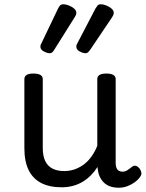

<svg xmlns="http://www.w3.org/2000/svg" viewBox="-20 -859 685 898"><path d="M269 17Q211 17 172 -3.5Q133 -24 113.5 -64.5Q94 -105 94 -166V-489Q94 -502 104.5 -508.5Q115 -515 136 -515Q158 -515 169 -508.5Q180 -502 180 -489V-166Q180 -131 191 -107Q202 -83 224.5 -71Q247 -59 280 -59Q308 -59 332 -68Q356 -77 375.5 -92.5Q395 -108 410 -130Q425 -152 435 -177V-489Q435 -502 445.5 -508.5Q456 -515 478 -515Q499 -515 510 -508.5Q521 -502 521 -489V-96Q521 -82 525 -73Q529 -64 536.5 -60Q544 -56 553 -56Q562 -56 569.5 -59.5Q577 -63 584.5 -69Q592 -75 599 -80Q607 -86 616.5 -83Q626 -80 634 -69Q639 -62 641 -52Q643 -42 636 -33Q626 -18 610 -6.5Q594 5 575 12Q556 19 536 19Q512 19 494.5 12.5Q477 6 465 -6Q453 -18 446 -34Q439 -50 437 -69L436 -78Q422 -56 404.5 -38.5Q387 -21 366 -8.5Q345 4 320.5 10.5Q296 17 269 17ZM213 -610Q201 -610 185 -618.5Q169 -627 169 -640Q169 -643 169.5 -646.5Q170 -650 173 -655L252 -820Q256 -828 261 -833.5Q266 -839 277 -839Q288 -839 302 -833.5Q316 -828 326.5 -819Q337 -810 337 -799Q337 -795 335.5 -790.5Q334 -786 329 -778L233 -625Q228 -617 223.5 -613.5Q219 -610 213 -610ZM381 -610Q368 -610 352.5 -618.5Q337 -627 337 -640Q337 -643 337.5 -646.5Q338 -650 341 -655L427 -820Q432 -828 436.5 -833.5Q441 -839 452 -839Q463 -839 477 -833.5Q491 -828 501.5 -819Q512 -810 512 -799Q512 -795 510.5 -790.5Q509 -786 504 -778L401 -625Q395 -617 390.5 -613.5Q386 -610 381 -610Z"/></svg>

Font: Playwrite DE Grund
Style: Regular
Weight: 400
Designer: Veronika Burian, José Scaglione
Foundry: TypeTogether
Version: Version 1.002